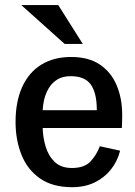

<svg xmlns="http://www.w3.org/2000/svg" viewBox="-20 -740 544 771"><path d="M270 11.7Q190.9 11.7 140.6 -23.4Q90.3 -58.6 66.4 -118.2Q42.5 -177.7 42.5 -250Q42.5 -331.5 68.8 -390.1Q95.2 -448.7 145.3 -480Q195.3 -511.2 266.1 -511.2Q335.9 -511.2 381.1 -480.7Q426.3 -450.2 448.5 -397.5Q470.7 -344.7 470.7 -277.8Q470.7 -275.9 470.5 -264.6Q470.2 -253.4 470 -241.9Q469.7 -230.5 469.2 -226.1H151.4Q152.3 -188.5 163.3 -151.4Q174.3 -114.3 199.7 -89.8Q225.1 -65.4 268.6 -65.4Q319.3 -65.4 343.8 -92Q368.2 -118.7 380.9 -152.8L462.4 -134.8Q451.2 -91.3 424.6 -58.3Q397.9 -25.4 358.9 -6.8Q319.8 11.7 270 11.7ZM151.4 -297.4H368.7Q369.1 -365.2 345.2 -399.7Q321.3 -434.1 263.7 -434.1Q231 -434.1 209.2 -420.2Q187.5 -406.2 175 -384.5Q162.6 -362.8 157.2 -339.6Q151.9 -316.4 151.4 -297.4ZM239.7 -563.5 65.4 -719.7H213.9L312.5 -563.5Z"/></svg>

Font: Pontano Sans
Style: Bold
Weight: 700
Designer: Vernon Adams
Foundry: Vernon Adams
Version: Version 2.001